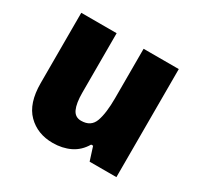

<svg xmlns="http://www.w3.org/2000/svg" viewBox="-127 -697 871 851"><g transform="rotate(30 309.0 -271.5)"><path d="M558 -553V0H421L399 -69H389Q365 -28 325.5 -9Q286 10 237 10Q159 10 109 -40Q59 -90 59 -193V-553H240V-249Q240 -195 253 -166.5Q266 -138 297 -138Q347 -138 362.5 -180.5Q378 -223 378 -300V-553Z"/></g></svg>

Font: Noto Sans Lao SemiCondensed Black
Style: Regular
Weight: 900
Width: 4
Designer: Monotype Design Team
Foundry: Monotype Imaging Inc.
Version: Version 2.003; ttfautohint (v1.8.4.7-5d5b)